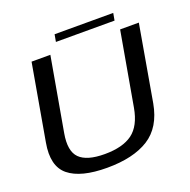

<svg xmlns="http://www.w3.org/2000/svg" viewBox="-135 -902 1024 1037"><g transform="rotate(-20 376.5 -383.5)"><path d="M308 4Q459 4 547.8 -52Q636.5 -108 660 -238L736 -674.5H628.5L554 -251.5Q536.5 -152.5 480.5 -111.2Q424.5 -70 321 -70Q218.5 -70 177 -111.5Q135.5 -153 153 -251.5L227.5 -674.5H119.5L43 -238Q19.5 -108 88.5 -52Q157.5 4 308 4ZM279.5 -729.5H616.5L624 -771H287Z"/></g></svg>

Font: Anybody SemiExpanded
Style: Italic
Weight: 400
Width: 6
Italic angle: -10°
Version: Version 1.113;gftools[0.9.25]